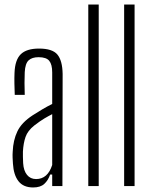

<svg xmlns="http://www.w3.org/2000/svg" viewBox="-20 -820 669 846"><path d="M126 6Q83 6 61.5 -21.5Q40 -49 37 -99Q36 -113 35.5 -126Q35 -139 36 -152Q38 -202 56.5 -241Q75 -280 124 -312Q144 -325 166 -338Q188 -351 210 -362V-501Q210 -536 197 -552Q184 -568 150 -568Q121 -568 106 -554Q91 -540 89 -502Q88 -483 88 -454.5Q88 -426 89 -402H45Q44 -425 43.5 -451.5Q43 -478 44 -499Q46 -556 71.5 -581Q97 -606 152 -606Q211 -606 233 -579.5Q255 -553 256 -494L255 0H210V-51H201Q192 -25 175 -9.5Q158 6 126 6ZM139 -31Q190 -31 210 -93V-317Q194 -309 175.5 -298Q157 -287 131 -267Q102 -244 92.5 -216.5Q83 -189 81 -152Q81 -143 81 -129Q81 -115 82 -101Q84 -68 99 -49.5Q114 -31 139 -31Z M369 0V-800H415V0Z M527 0V-800H573V0Z"/></svg>

Font: Big Shoulders Display Light
Style: Regular
Weight: 300
Designer: Patric King
Foundry: XO Type Co
Version: Version 1.000; ttfautohint (v1.8.2)